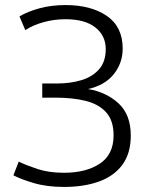

<svg xmlns="http://www.w3.org/2000/svg" viewBox="-20 -726 593 759"><path d="M233 13Q165 13 113 -2.5Q61 -18 33 -33L54 -87Q83 -73 128 -58Q173 -43 233 -43Q320 -43 374.5 -79Q429 -115 429 -191Q429 -249 400 -281.5Q371 -314 319.5 -327Q268 -340 198 -340H147V-396H207Q258 -396 301.5 -409Q345 -422 371.5 -452Q398 -482 398 -532Q398 -585 357 -617.5Q316 -650 239 -650Q194 -650 152.5 -638.5Q111 -627 80 -607L57 -661Q88 -680 135.5 -693Q183 -706 239 -706Q340 -706 402.5 -663Q465 -620 465 -534Q465 -477 430 -433Q395 -389 328 -374Q400 -362 448.5 -317.5Q497 -273 497 -190Q497 -120 464 -75Q431 -30 371.5 -8.5Q312 13 233 13Z"/></svg>

Font: Ubuntu Sans Light
Style: Regular
Weight: 300
Designer: Dalton Maag Ltd
Foundry: Dalton Maag Ltd
Version: Version 1.006; ttfautohint (v1.8.4.7-5d5b)